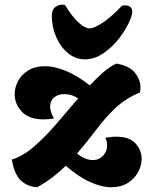

<svg xmlns="http://www.w3.org/2000/svg" viewBox="-20 -785 647 812"><path d="M137 7Q98 5 69.5 -20.5Q41 -46 30 -110Q78 -125 125.5 -166.5Q173 -208 219.5 -262.5Q266 -317 311 -369Q295 -379 280 -383Q265 -387 252 -387Q225 -387 208.5 -372.5Q192 -358 192 -334Q192 -312 208 -284Q196 -282 185 -281Q174 -280 165 -280Q102 -280 72 -313Q42 -346 42 -386Q42 -415 56.5 -442.5Q71 -470 100 -487.5Q129 -505 170 -505Q208 -505 255.5 -486.5Q303 -468 360 -424Q389 -455 416.5 -479Q444 -503 472 -516Q527 -507 550.5 -477.5Q574 -448 574 -415Q574 -409 573.5 -404Q573 -399 572 -394Q511 -369 467.5 -327.5Q424 -286 387 -236.5Q350 -187 306 -136Q324 -121 341 -114.5Q358 -108 372 -108Q399 -108 416 -126.5Q433 -145 433 -170Q433 -178 431.5 -186Q430 -194 425 -202Q437 -204 448.5 -205.5Q460 -207 471 -207Q527 -207 553 -178.5Q579 -150 579 -113Q579 -85 564 -57Q549 -29 520 -11Q491 7 450 7Q412 7 363.5 -14Q315 -35 258 -84Q233 -59 203 -36Q173 -13 137 7ZM339 -534Q300 -534 268.5 -559.5Q237 -585 218.5 -626.5Q200 -668 199 -715Q198 -744 215.5 -756.5Q233 -769 255 -764Q286 -713 313 -689Q340 -665 359 -665Q378 -665 415 -689.5Q452 -714 496 -761Q521 -766 533 -753.5Q545 -741 534 -710Q518 -668 487.5 -627.5Q457 -587 418.5 -560.5Q380 -534 339 -534Z"/></svg>

Font: Agbalumo
Style: Regular
Weight: 400
Designer: Raphael Alegbeleye
Foundry: Sorkin Type Co.
Version: Version 1.000; ttfautohint (v1.8.4)